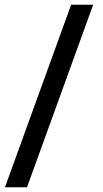

<svg xmlns="http://www.w3.org/2000/svg" viewBox="-20 -731 436 812"><path d="M94.2 61H1L280.8 -710.9H374Z"/></svg>

Font: RobotoDraft Medium
Style: Regular
Weight: 500
Version: Version 2.001152; 2014